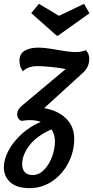

<svg xmlns="http://www.w3.org/2000/svg" viewBox="-50 -776 484 996"><path d="M413 -472Q413 -429 383 -401L179 -215Q250 -203 292.5 -161.5Q335 -120 335 -56Q335 10 304.5 69Q274 128 221 164Q168 200 104 200Q37 200 3.5 169.5Q-30 139 -30 92Q-30 51 -6 5.5Q18 -40 61.5 -80Q105 -120 162 -144Q135 -153 104 -153Q90 -153 62 -149Q53 -151 46 -160.5Q39 -170 39 -183Q39 -207 63 -227L291 -418Q261 -424 216.5 -428.5Q172 -433 146 -433Q121 -433 102.5 -427Q84 -421 69 -406Q51 -429 51 -461Q51 -497 78 -513Q105 -529 149 -529Q175 -529 206.5 -524Q238 -519 244 -518Q310 -506 341 -506Q376 -506 395 -516Q413 -498 413 -472ZM235 -43Q235 -79 217 -105Q140 -71 102.5 -21.5Q65 28 65 75Q65 103 79 117.5Q93 132 119 132Q152 132 178.5 105Q205 78 220 37Q235 -4 235 -43ZM386 -756 414 -707 251 -591H244L112 -708L152 -756L256 -694Z"/></svg>

Font: Sansita
Style: Italic
Weight: 400
Italic angle: -11°
Designer: Pablo Cosgaya
Foundry: Omnibus-Type
Version: Version 1.006